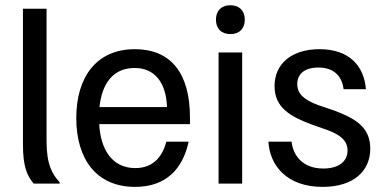

<svg xmlns="http://www.w3.org/2000/svg" viewBox="-20 -700 1465 732"><path d="M207.5 0V-5C180 -35 157.5 -71.7 157.5 -160.8V-666.7H67.5V-149.2C67.5 -64.2 83.3 -30 108.3 0Z M495 12.5C615 12.5 677.5 -58.3 699.2 -160H614.2C597.5 -96.7 559.2 -59.2 495.8 -59.2C408.3 -59.2 363.3 -129.2 358.3 -226.7H704.2V-252.5C704.2 -421.7 630.8 -512.5 494.2 -512.5C347.5 -512.5 270.8 -405.8 270.8 -250C270.8 -92.5 348.3 12.5 495 12.5ZM359.2 -291.7C369.2 -385.8 414.2 -440.8 493.3 -440.8C567.5 -440.8 613.3 -388.3 616.7 -291.7Z M858.3 -570C893.3 -570 913.3 -591.7 913.3 -625C913.3 -658.3 893.3 -680 858.3 -680C823.3 -680 803.3 -658.3 803.3 -625C803.3 -591.7 823.3 -570 858.3 -570ZM903.3 0V-500H813.3V0Z M1210 12.5C1327.5 12.5 1391.7 -47.5 1391.7 -133.3C1391.7 -216.7 1332.5 -249.2 1252.5 -279.2L1193.3 -299.2C1140 -319.2 1113.3 -341.7 1113.3 -379.2C1113.3 -418.3 1141.7 -442.5 1194.2 -442.5C1260 -442.5 1285 -401.7 1290 -360H1375C1368.3 -446.7 1313.3 -512.5 1198.3 -512.5C1091.7 -512.5 1026.7 -456.7 1026.7 -371.7C1026.7 -288.3 1089.2 -255 1169.2 -225L1228.3 -204.2C1280.8 -185 1305 -161.7 1305 -125.8C1305 -85 1271.7 -57.5 1212.5 -57.5C1131.7 -57.5 1096.7 -110 1091.7 -160H1003.3C1008.3 -70.8 1071.7 12.5 1210 12.5Z"/></svg>

Font: Familjen Grotesk
Style: Regular
Weight: 400
Designer: Anders Wikstroem, Jonas Baeckman, Matilda Gysing, Kristian Moeller
Foundry: Familjen STHLM AB
Version: Version 2.000